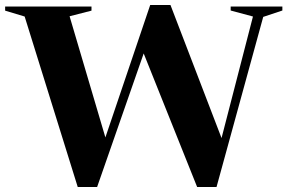

<svg xmlns="http://www.w3.org/2000/svg" viewBox="-38 -741 1148 767"><path d="M749.5 6 536 -527.5 350 6H272.5L60.5 -675L-17.5 -698.5V-715H327.5V-698.5L240 -676L383 -192L562 -721H643L847 -189.5L972.5 -675L883.5 -699V-715H1090V-699L1013.5 -673.5L827 6Z"/></svg>

Font: Newsreader 72pt SemiBold
Style: Regular
Weight: 600
Designer: Hugues Gentile
Foundry: Production Type
Version: Version 1.003; ttfautohint (v1.8.3)